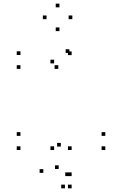

<svg xmlns="http://www.w3.org/2000/svg" viewBox="-20 -801 660 1038"><path d="M367.3 -503V-523H347.3V-503ZM355 -514.8V-534.8H335V-514.8ZM90.5 -503.7V-523.7H70.5V-503.7ZM90.5 -428.5V-448.5H70.5V-428.5ZM295.2 -428.5V-448.5H275.2V-428.5ZM272.7 -458.3V-478.3H252.7V-458.3ZM272.7 10V-10H252.7V10ZM367.3 10V-10H347.3V10ZM549.3 10V-10H529.3V10ZM549.3 -66.5V-86.5H529.3V-66.5ZM90.5 -66.5V-86.5H70.5V-66.5ZM90.5 10V-10H70.5V10ZM371 -697.3V-717.3H351V-697.3ZM301.3 -761.3V-781.3H281.3V-761.3ZM231.7 -697.3V-717.3H211.7V-697.3ZM301.3 -632.8V-652.8H281.3V-632.8ZM214.2 133.5V113.5H194.2V133.5ZM331 217.2V197.2H311V217.2ZM367.3 217.2V197.2H347.3V217.2ZM367.3 151V131H347.3V151ZM352.8 151V131H332.8V151ZM297.2 112.8V92.8H277.2V112.8ZM367.3 10V-10H347.3V10ZM308.8 -8.5V-28.5H288.8V-8.5Z"/></svg>

Font: Monaspace Neon Dots Var
Style: Regular
Weight: 400
Designer: Riley Cran and the Lettermatic Team
Version: Version 1.100 (Monaspace Neon Dots)